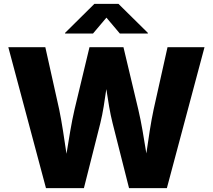

<svg xmlns="http://www.w3.org/2000/svg" viewBox="-20 -971 1099 991"><path d="M217.3 0H413.1L498 -335.9C511.7 -391.1 520 -450.7 528.8 -511.2C538.1 -449.7 547.4 -389.6 561 -335.9L646 0H841.3L1035.6 -727.5H844.7L772.9 -405.8C758.3 -338.4 746.6 -256.3 735.4 -179.2C722.7 -256.3 710 -338.4 693.8 -405.8L617.2 -727.5H441.9L364.7 -405.8C348.6 -337.4 335.9 -254.9 323.2 -177.2C311.5 -254.9 299.8 -337.4 285.6 -405.8L213.9 -727.5H22.9ZM460 -797.9 529.3 -879.9 598.6 -797.9H743.2V-801.3L591.3 -951.2H467.3L315.9 -801.3V-797.9Z"/></svg>

Font: Inter ExtraBold
Style: Regular
Weight: 800
Designer: Rasmus Andersson
Foundry: rsms
Version: Version 4.001;git-9221beed3